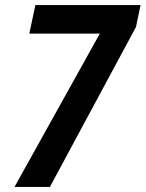

<svg xmlns="http://www.w3.org/2000/svg" viewBox="-20 -734 572 754"><path d="M176 0 514 -628 532 -714H119L95 -602H372L37 0Z"/></svg>

Font: Noto Sans UI SemiCondensed
Style: Bold Italic
Weight: 700
Width: 4
Designer: Monotype Design Team
Foundry: Monotype Imaging Inc.
Version: 1.001